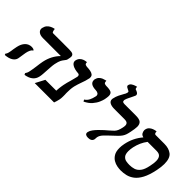

<svg xmlns="http://www.w3.org/2000/svg" viewBox="5 -1399 2063 2063"><g transform="rotate(45 1036.5 -367.5)"><path d="M480 -297Q475 -271 473.5 -245Q472 -219 470 -193Q468 -165 466.5 -138Q465 -111 460 -88Q442 -2 333 15L324 -2Q331 -12 336.5 -24.5Q342 -37 345 -53Q349 -68 352 -91Q355 -114 359 -138Q365 -190 372 -224Q394 -331 466 -404H195Q154 -404 131.5 -420.5Q109 -437 109 -463Q109 -467 109.5 -470Q110 -473 111 -477Q117 -505 133 -522.5Q149 -540 168 -549Q187 -558 200.5 -561Q214 -564 214 -564Q215 -546 220 -532Q225 -518 233 -518H477Q520 -518 535 -508Q550 -498 550 -478Q550 -473 549.5 -467.5Q549 -462 548 -457L543 -433Q542 -423 535.5 -414.5Q529 -406 521 -395Q511 -383 500.5 -363.5Q490 -344 480 -297ZM175 -161Q174 -154 171.5 -140Q169 -126 167 -111Q165 -96 162.5 -82Q160 -68 159 -62Q152 -31 120 -10.5Q88 10 32 14L26 -1Q32 -6 37.5 -18.5Q43 -31 45 -44Q47 -51 49 -64Q51 -77 53 -92Q55 -106 58 -119.5Q61 -133 62 -140Q73 -192 102.5 -222.5Q132 -253 178 -253Q198 -253 215 -242L213 -235Q200 -228 190 -207.5Q180 -187 175 -161Z M798 -273Q792 -245 790.5 -220.5Q789 -196 789 -174Q789 -166 789 -158.5Q789 -151 790 -143V-112Q790 -99 789 -88Q788 -77 786 -66Q782 -47 777 -30.5Q772 -14 767 0H473L529 -106H694Q695 -129 697 -146.5Q699 -164 702 -183Q703 -188 704 -193.5Q705 -199 706 -205Q710 -225 715.5 -247Q721 -269 728 -291Q733 -311 738.5 -331Q744 -351 748 -369Q749 -373 749 -375.5Q749 -378 749 -380Q749 -402 728 -404Q672 -408 640.5 -426Q609 -444 609 -471Q609 -473 609 -476Q609 -479 610 -481Q616 -509 632 -524.5Q648 -540 666 -546.5Q684 -553 697.5 -554.5Q711 -556 711 -556Q710 -531 724.5 -525.5Q739 -520 752 -520Q778 -519 801 -514.5Q824 -510 838.5 -498.5Q853 -487 853 -463Q853 -459 853 -455.5Q853 -452 851 -447Q847 -425 840 -403.5Q833 -382 825 -360Q817 -338 810 -316Q803 -294 798 -273Z M984 -230 973 -250Q1001 -268 1015.5 -296.5Q1030 -325 1037 -361Q1038 -364 1038.5 -366.5Q1039 -369 1039 -372Q1039 -408 990 -410Q899 -413 899 -471Q899 -475 899 -478Q899 -481 900 -485Q906 -511 921.5 -526.5Q937 -542 955.5 -549.5Q974 -557 987 -559.5Q1000 -562 1000 -562V-558Q1000 -532 1013.5 -527Q1027 -522 1041 -522Q1091 -522 1112.5 -510.5Q1134 -499 1134 -464Q1134 -454 1132 -440.5Q1130 -427 1127 -410Q1123 -390 1109 -357Q1095 -324 1065.5 -289.5Q1036 -255 984 -230Z M1283 -556Q1282 -553 1282 -550Q1282 -547 1282 -545Q1282 -530 1292.5 -526Q1303 -522 1319 -522H1487Q1543 -522 1563.5 -503.5Q1584 -485 1584 -447Q1584 -430 1580.5 -408.5Q1577 -387 1572 -361Q1566 -330 1559 -309.5Q1552 -289 1540 -271.5Q1528 -254 1507.5 -233.5Q1487 -213 1452 -181Q1415 -147 1389.5 -119.5Q1364 -92 1358 -64Q1357 -57 1356.5 -52.5Q1356 -48 1356 -44Q1356 -40 1355.5 -35.5Q1355 -31 1355 -29Q1346 11 1293 11Q1246 11 1246 -21Q1246 -24 1246.5 -27Q1247 -30 1248 -33Q1252 -53 1269.5 -77Q1287 -101 1311 -125.5Q1335 -150 1358.5 -171Q1382 -192 1398 -205Q1425 -228 1440 -243.5Q1455 -259 1464 -279Q1473 -299 1480 -332Q1482 -341 1483 -349.5Q1484 -358 1484 -365Q1484 -385 1472 -396.5Q1460 -408 1425 -408H1274Q1232 -408 1207 -421.5Q1182 -435 1182 -463Q1182 -467 1182.5 -470.5Q1183 -474 1184 -478Q1191 -512 1205.5 -541.5Q1220 -571 1234 -595Q1239 -602 1244 -612.5Q1249 -623 1250 -630Q1251 -633 1251 -638Q1251 -647 1247 -650.5Q1243 -654 1238 -655Q1227 -660 1212 -668.5Q1197 -677 1197 -690Q1197 -691 1197.5 -692Q1198 -693 1198 -694Q1202 -714 1219 -725.5Q1236 -737 1254.5 -743Q1273 -749 1279 -750Q1279 -731 1283 -725.5Q1287 -720 1289 -719Q1306 -715 1321 -705Q1336 -695 1336 -680V-675Q1336 -674 1328 -656.5Q1320 -639 1311 -621Q1302 -603 1299 -597Q1295 -589 1290 -577.5Q1285 -566 1283 -556Z M1790 11Q1766 11 1735 5.5Q1704 0 1675.5 -17Q1647 -34 1628 -66Q1609 -98 1609 -151Q1609 -165 1610.5 -181.5Q1612 -198 1616 -216Q1638 -328 1711 -413Q1683 -419 1673 -438.5Q1663 -458 1663 -474Q1663 -481 1664 -484Q1669 -511 1685.5 -526Q1702 -541 1720.5 -548Q1739 -555 1752.5 -557Q1766 -559 1766 -559Q1766 -524 1786 -524H1919Q1988 -524 2030.5 -491Q2073 -458 2073 -370Q2073 -326 2061 -267Q2042 -175 2012.5 -119.5Q1983 -64 1946 -36Q1909 -8 1869 1.5Q1829 11 1790 11ZM1913 -411H1777Q1727 -346 1708 -258Q1701 -223 1701 -195Q1701 -148 1719.5 -127Q1738 -106 1764 -101.5Q1790 -97 1814 -97Q1850 -97 1882 -107Q1914 -117 1939.5 -149.5Q1965 -182 1978 -250Q1983 -273 1985.5 -293Q1988 -313 1988 -329Q1988 -369 1971 -390Q1954 -411 1913 -411Z"/></g></svg>

Font: Libertinus Serif SemiBold
Style: Italic
Weight: 600
Italic angle: -11.5°
Designer: Philipp H. Poll, Khaled Hosny
Foundry: Caleb Maclennan
Version: Version 7.051;RELEASE